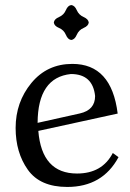

<svg xmlns="http://www.w3.org/2000/svg" viewBox="-20 -738 519 768"><path d="M249 9.8Q140.1 9.8 91.3 -59.1Q42.5 -127.9 42.5 -226.1Q42.5 -329.6 105.5 -406Q168.5 -482.4 269.5 -482.4Q426.3 -482.4 450.7 -283.7L133.3 -214.4Q147 -43.9 288.1 -43.9Q388.7 -43.9 431.2 -126L454.1 -109.4Q390.1 9.8 249 9.8ZM130.4 -246.6 299.3 -284.2Q360.4 -297.9 360.4 -354Q351.1 -441.9 263.7 -441.9Q131.3 -428.2 130.4 -246.6ZM265.1 -578.1Q251.5 -579.6 243.4 -598.9Q235.4 -618.2 216.1 -626.2Q196.8 -634.3 195.3 -647.9Q196.8 -661.6 216.1 -669.9Q235.4 -678.2 243.4 -697.3Q251.5 -716.3 265.1 -717.8Q278.8 -716.3 287.1 -697.3Q295.4 -678.2 314.5 -669.9Q333.5 -661.6 335 -647.9Q333.5 -634.3 314.5 -626.2Q295.4 -618.2 287.1 -598.9Q278.8 -579.6 265.1 -578.1Z"/></svg>

Font: Almanac
Style: Regular
Weight: 400
Designer: Eden's Almanac
Version: Version 3.501;March 28, 2021;FontCreator 13.0.0.2683 64-bit